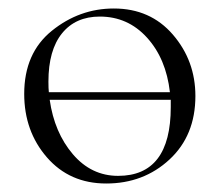

<svg xmlns="http://www.w3.org/2000/svg" viewBox="-20 -419 517 452"><path d="M248 -399Q334 -399 387 -337.5Q440 -276 440 -193Q440 -100 379 -43.5Q318 13 230 13Q144 13 90.5 -48.5Q37 -110 37 -198Q37 -294 102 -346.5Q167 -399 248 -399ZM215 -380Q158 -380 126 -340.5Q94 -301 94 -227Q94 -210 95 -202H380Q371 -281 326 -330.5Q281 -380 215 -380ZM258 -5Q382 -5 382 -167V-184H97Q108 -107 151.5 -56Q195 -5 258 -5Z"/></svg>

Font: t
Style: Regular
Weight: 300
Designer: Christian Thalmann (Catharsis Fonts)
Version: Version 1.000;PS 002.000;hotconv 1.0.88;makeotf.lib2.5.64775